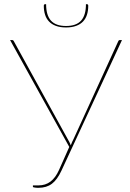

<svg xmlns="http://www.w3.org/2000/svg" viewBox="-20 -891 622 916"><path d="M562 -700 273 -76.5Q253 -33.5 227.5 -14.2Q202 5 163.5 5Q160.5 5 155.8 4.8Q151 4.5 147 4Q143 3.5 140 2.5Q137 1.5 137 0.5V-6.5H163.5Q197 -6.5 221 -24.8Q245 -43 261.5 -80L310.5 -190L28 -700H38Q42.5 -700 45 -696L302.5 -228.5Q306.5 -221.5 310.8 -213.5Q315 -205.5 317.5 -197.5Q320 -205.5 323.8 -213.2Q327.5 -221 331.5 -229L545 -696Q547 -700 552 -700ZM295 -767Q343.5 -767 366.8 -792.5Q390 -818 390 -871H395Q397.5 -871 399.2 -869.2Q401 -867.5 401 -863.5Q401 -840 395 -821Q389 -802 376.2 -788.5Q363.5 -775 343.2 -767.5Q323 -760 295 -760Q267 -760 246.8 -767.5Q226.5 -775 213.8 -788.5Q201 -802 195 -821Q189 -840 189 -863.5Q189 -867.5 190.8 -869.2Q192.5 -871 195 -871H200Q200 -818 223.2 -792.5Q246.5 -767 295 -767Z"/></svg>

Font: Lato 2
Style: Regular
Weight: 100
Designer: Lukasz Dziedzic with Adam Twardoch and Botio Nikoltchev
Foundry: tyPoland Lukasz Dziedzic
Version: Version 2.015; 2015-08-06; http://www.latofonts.com/